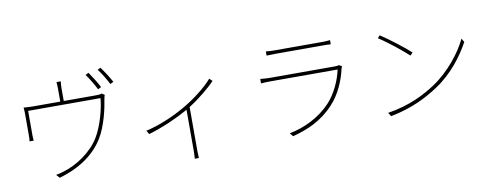

<svg xmlns="http://www.w3.org/2000/svg" viewBox="-71 -1193 4141 1623"><g transform="rotate(-10 2000.0 -381.0)"><path d="M815 -667C793 -711 756 -769 731 -804L704 -791C731 -754 768 -693 787 -653ZM484 -606V-716C484 -729 485 -755 488 -774H451C453 -755 454 -729 454 -716V-606H225C193 -606 164 -608 140 -610C143 -590 143 -562 143 -542V-364C143 -352 142 -330 140 -320H176C174 -331 173 -352 173 -365V-576H794C788 -494 751 -347 693 -251C627 -142 496 -52 377 -18C355 -11 333 -5 312 -2L338 27C526 -26 651 -124 721 -239C783 -339 815 -492 824 -556C827 -574 831 -590 834 -597L812 -612C804 -609 791 -606 758 -606ZM812 -816C841 -779 874 -724 897 -679L925 -693C905 -732 865 -793 838 -829Z M1727 -578C1676 -516 1567 -431 1469 -375C1383 -325 1254 -265 1128 -237L1147 -205C1280 -245 1400 -301 1479 -345L1493 -353V1C1493 26 1491 56 1490 67H1526C1524 56 1523 26 1523 1V-371C1613 -428 1705 -504 1752 -555Z M2827 -501C2819 -497 2803 -496 2790 -496H2231C2208 -496 2182 -498 2152 -501V-463C2182 -465 2208 -466 2231 -466H2810C2791 -376 2743 -269 2675 -196C2581 -95 2450 -31 2318 -5L2342 24C2469 -10 2592 -60 2700 -177C2775 -258 2822 -368 2844 -468C2845 -473 2849 -480 2852 -486ZM2239 -686C2264 -687 2286 -688 2314 -688H2716C2747 -688 2769 -688 2790 -686V-722C2769 -719 2748 -718 2717 -718H2314C2284 -718 2264 -719 2239 -722Z M3210 -689 3191 -667C3268 -619 3387 -522 3437 -475L3459 -498C3411 -543 3275 -648 3210 -689ZM3167 -31 3187 1C3380 -37 3504 -105 3603 -170C3744 -263 3844 -397 3905 -510L3886 -541C3834 -429 3721 -285 3583 -193C3490 -132 3359 -61 3167 -31Z"/></g></svg>

Font: Noto Sans T Chinese Thin
Style: Regular
Weight: 100
Designer: Ryoko NISHIZUKA (kana & ideographs); Paul D. Hunt (Latin, Greek & Cyrillic); Wenlong ZHANG (bopomofo); Sandoll Communica
Foundry: Adobe Systems Incorporated
Version: Version 1.000;PS 1;hotconv 1.0.78;makeotf.lib2.5.61930